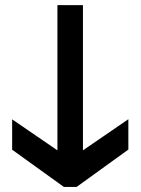

<svg xmlns="http://www.w3.org/2000/svg" viewBox="-20 -736 554 756"><path d="M281.7 0H231.4L27.8 -146.5V-266.1L206.1 -144V-715.8H306.6V-144L485.4 -266.6V-147Z"/></svg>

Font: Kultigin
Style: Regular
Weight: 400
Designer: facebook.com/biligbitig
Foundry: facebook.com/biligbitig
Version: Version 1.0